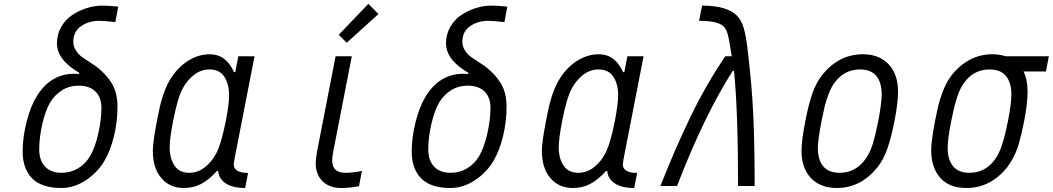

<svg xmlns="http://www.w3.org/2000/svg" viewBox="-20 -956 5412 987"><path d="M501.3 -401.7Q501.3 -455.7 470.7 -485.7Q440.1 -515.6 384.1 -515.6Q336.6 -515.6 299.2 -492.2Q261.7 -468.8 238.3 -430.3Q214.2 -390 197.9 -320Q181.6 -250 181.6 -188.2Q181.6 -131.5 211.6 -99.6Q241.5 -67.7 296.9 -67.7Q343.1 -67.7 381.2 -90.5Q419.3 -113.3 442.7 -153Q468.1 -195.3 484.7 -267.3Q501.3 -339.2 501.3 -401.7ZM490.2 -849Q436.2 -849 396.5 -821.3Q356.8 -793.6 356.8 -740.9Q356.8 -717.4 369.8 -697.3Q382.8 -677.1 396.8 -666.7Q410.8 -656.2 437.2 -639.3Q463.5 -622.4 474 -614.6Q526 -575.5 555 -527Q584 -478.5 584 -407.6Q584 -330.7 565.8 -255.5Q547.5 -180.3 515.6 -127Q480.5 -68.4 420.6 -29Q360.7 10.4 294.9 10.4Q193.4 10.4 144.9 -39.4Q96.4 -89.2 96.4 -177.1Q96.4 -250 116.5 -329.1Q136.7 -408.2 166.7 -457.7Q238.3 -576.8 362 -576.8Q369.1 -576.8 386.1 -575.5L387.4 -582Q272.8 -647.8 272.8 -733.7Q272.8 -779.3 294.6 -817.4Q316.4 -855.5 350.9 -878.6Q385.4 -901.7 425.8 -914.4Q466.1 -927.1 505.9 -927.1Q539.7 -927.1 587.9 -921.9L572.9 -842.4Q516.3 -849 490.2 -849Z M1181.6 -112Q1181.6 -67.1 1255.2 -67.1L1240.2 10.4Q1163.4 10.4 1127.6 -23.4Q1103.5 -45.6 1101.6 -76.8H1095.1Q1053.4 -30.6 1013.3 -10.1Q973.3 10.4 925.1 10.4Q852.2 10.4 808.9 -41Q765.6 -92.4 765.6 -180.3Q765.6 -224 786.5 -333.3Q796.2 -381.5 801.1 -404.3Q806 -427.1 816.7 -461.3Q827.5 -495.4 841.1 -522.8Q878.3 -595.7 936.2 -636.4Q994.1 -677.1 1058.6 -677.1Q1141.9 -677.1 1182.9 -585.3H1189.5L1205.1 -666.7H1288.4L1184.9 -135.4Q1181.6 -115.9 1181.6 -112ZM1157.6 -466.1Q1157.6 -524.1 1133.1 -561.5Q1108.7 -599 1056.6 -599Q1013 -599 976.9 -570.6Q940.8 -542.3 918.6 -500Q892.6 -451.2 869.8 -333.3Q852.2 -242.8 852.2 -199.2Q852.2 -141.9 877 -104.8Q901.7 -67.7 953.1 -67.7Q996.7 -67.7 1032.9 -96Q1069 -124.3 1091.1 -166.7Q1117.8 -217.4 1140.6 -333.3Q1157.6 -420.6 1157.6 -466.1Z M1687.5 -132.2Q1687.5 -67.7 1755.2 -67.7Q1794.3 -67.7 1840.5 -77.5L1825.5 1.3Q1774.7 10.4 1733.7 10.4Q1673.2 10.4 1638 -24.4Q1602.9 -59.2 1602.9 -117.8Q1602.9 -138 1610.7 -181.6L1705.1 -666.7H1788.4L1694 -181.6Q1687.5 -147.8 1687.5 -132.2ZM1873.7 -936.2 1925.8 -884.1 1762.4 -736.3 1721.4 -777.3Z M2501.3 -401.7Q2501.3 -455.7 2470.7 -485.7Q2440.1 -515.6 2384.1 -515.6Q2336.6 -515.6 2299.2 -492.2Q2261.7 -468.8 2238.3 -430.3Q2214.2 -390 2197.9 -320Q2181.6 -250 2181.6 -188.2Q2181.6 -131.5 2211.6 -99.6Q2241.5 -67.7 2296.9 -67.7Q2343.1 -67.7 2381.2 -90.5Q2419.3 -113.3 2442.7 -153Q2468.1 -195.3 2484.7 -267.3Q2501.3 -339.2 2501.3 -401.7ZM2490.2 -849Q2436.2 -849 2396.5 -821.3Q2356.8 -793.6 2356.8 -740.9Q2356.8 -717.4 2369.8 -697.3Q2382.8 -677.1 2396.8 -666.7Q2410.8 -656.2 2437.2 -639.3Q2463.5 -622.4 2474 -614.6Q2526 -575.5 2555 -527Q2584 -478.5 2584 -407.6Q2584 -330.7 2565.8 -255.5Q2547.5 -180.3 2515.6 -127Q2480.5 -68.4 2420.6 -29Q2360.7 10.4 2294.9 10.4Q2193.4 10.4 2144.9 -39.4Q2096.4 -89.2 2096.4 -177.1Q2096.4 -250 2116.5 -329.1Q2136.7 -408.2 2166.7 -457.7Q2238.3 -576.8 2362 -576.8Q2369.1 -576.8 2386.1 -575.5L2387.4 -582Q2272.8 -647.8 2272.8 -733.7Q2272.8 -779.3 2294.6 -817.4Q2316.4 -855.5 2350.9 -878.6Q2385.4 -901.7 2425.8 -914.4Q2466.1 -927.1 2505.9 -927.1Q2539.7 -927.1 2587.9 -921.9L2572.9 -842.4Q2516.3 -849 2490.2 -849Z M3181.6 -112Q3181.6 -67.1 3255.2 -67.1L3240.2 10.4Q3163.4 10.4 3127.6 -23.4Q3103.5 -45.6 3101.6 -76.8H3095.1Q3053.4 -30.6 3013.3 -10.1Q2973.3 10.4 2925.1 10.4Q2852.2 10.4 2808.9 -41Q2765.6 -92.4 2765.6 -180.3Q2765.6 -224 2786.5 -333.3Q2796.2 -381.5 2801.1 -404.3Q2806 -427.1 2816.7 -461.3Q2827.5 -495.4 2841.1 -522.8Q2878.3 -595.7 2936.2 -636.4Q2994.1 -677.1 3058.6 -677.1Q3141.9 -677.1 3182.9 -585.3H3189.5L3205.1 -666.7H3288.4L3184.9 -135.4Q3181.6 -115.9 3181.6 -112ZM3157.6 -466.1Q3157.6 -524.1 3133.1 -561.5Q3108.7 -599 3056.6 -599Q3013 -599 2976.9 -570.6Q2940.8 -542.3 2918.6 -500Q2892.6 -451.2 2869.8 -333.3Q2852.2 -242.8 2852.2 -199.2Q2852.2 -141.9 2877 -104.8Q2901.7 -67.7 2953.1 -67.7Q2996.7 -67.7 3032.9 -96Q3069 -124.3 3091.1 -166.7Q3117.8 -217.4 3140.6 -333.3Q3157.6 -420.6 3157.6 -466.1Z M3753.3 -591.8H3746.7Q3600.3 -362.6 3460.3 0H3375Q3452.5 -196.6 3530.9 -358.4Q3609.4 -520.2 3708.3 -666.7H3741.5Q3726.6 -766.3 3718.1 -789.1Q3710.3 -810.5 3697.3 -822.3Q3667.3 -849 3573.6 -849L3589.2 -927.1Q3716.8 -927.1 3768.2 -875.7Q3791 -852.9 3802.7 -813.5Q3814.5 -774.1 3821.6 -714.2Q3845.1 -522.8 3852.2 -367.2Q3859.4 -211.6 3859.4 0H3774.1Q3774.1 -383.5 3753.3 -591.8Z M4281.9 10.4Q4197.3 10.4 4148.8 -40.7Q4100.3 -91.8 4100.3 -181Q4100.3 -233.1 4119.8 -333.3Q4136.1 -417.3 4155.6 -474.3Q4175.1 -531.2 4208.3 -572.9Q4293.6 -677.1 4415.4 -677.1Q4499.3 -677.1 4547.9 -625.7Q4596.4 -574.2 4596.4 -485.7Q4596.4 -426.4 4578.1 -333.3Q4561.8 -250 4542 -192.7Q4522.1 -135.4 4488.9 -93.8Q4403.6 10.4 4281.9 10.4ZM4512.4 -471.4Q4512.4 -531.9 4485 -565.4Q4457.7 -599 4400.4 -599Q4322.9 -599 4273.4 -535.2Q4254.6 -511.1 4240.6 -474.9Q4226.6 -438.8 4219.7 -410.5Q4212.9 -382.2 4203.1 -333.3Q4184.2 -233.7 4184.2 -195.3Q4184.2 -134.8 4211.9 -101.2Q4239.6 -67.7 4296.9 -67.7Q4374.3 -67.7 4423.8 -131.5Q4450.5 -165.4 4465.5 -213.2Q4480.5 -261.1 4494.8 -333.3Q4512.4 -426.4 4512.4 -471.4Z M5067.1 -599Q4975.9 -599 4925.1 -513.7Q4895.2 -464.2 4869.8 -333.3Q4851.6 -242.2 4851.6 -195.3Q4851.6 -135.4 4879.2 -101.6Q4906.9 -67.7 4963.5 -67.7Q5054.7 -67.7 5105.5 -153Q5136.1 -203.8 5161.5 -333.3Q5179 -421.2 5179 -471.4Q5179 -531.2 5151.4 -565.1Q5123.7 -599 5067.1 -599ZM5241.5 -588.5Q5262.4 -548.8 5262.4 -483.7Q5262.4 -425.8 5244.8 -333.3Q5230.5 -261.1 5216.8 -214.8Q5203.1 -168.6 5178.4 -127Q5142.6 -66.4 5082.7 -28Q5022.8 10.4 4948.6 10.4Q4858.7 10.4 4812.8 -42.6Q4766.9 -95.7 4766.9 -184.2Q4766.9 -229.8 4786.5 -333.3Q4796.2 -382.8 4802.7 -410.2Q4809.2 -437.5 4822.3 -474Q4835.3 -510.4 4852.2 -539.7Q4888 -600.3 4947.9 -638.7Q5007.8 -677.1 5082 -677.1Q5117.8 -677.1 5150.4 -666.7H5371.7L5356.8 -588.5Z"/></svg>

Font: Monoid
Style: Italic
Weight: 400
Width: 4
Italic angle: -11°
Monospace: yes
Version: Version 0.61